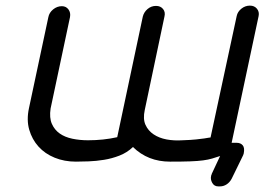

<svg xmlns="http://www.w3.org/2000/svg" viewBox="-20 -575 941 683"><path d="M804 -67H822Q836 -67 843.5 -58Q851 -49 847 -29Q846 -25 845 -23L804 61Q797 74 786 81Q775 88 763 88H756Q742 88 735 75.5Q728 63 731 51Q731 49 732 47.5Q733 46 733 44L763 -20Q748 -15 734.5 -11Q721 -7 702.5 -4.5Q684 -2 656.5 -1Q629 0 585 0Q506 0 453 -52Q432 -32 405 -21.5Q378 -11 350 -6.5Q322 -2 295.5 -1Q269 0 250 0Q209 0 174.5 -14Q140 -28 117 -53.5Q94 -79 84 -113.5Q74 -148 83 -190L152 -514Q155 -530 169 -541.5Q183 -553 200 -553Q215 -553 223.5 -541.5Q232 -530 229 -514L160 -189Q155 -156 164.5 -134.5Q174 -113 192.5 -100Q211 -87 237.5 -81.5Q264 -76 293 -76Q348 -76 397 -87L488 -516Q492 -532 505 -543Q518 -554 535 -554Q551 -554 560 -543Q569 -532 565 -516L495 -184Q488 -152 497.5 -131Q507 -110 526.5 -97Q546 -84 572.5 -79Q599 -74 629 -76Q659 -77 677.5 -79Q696 -81 706.5 -82.5Q717 -84 721.5 -85Q726 -86 729 -86L822 -518Q825 -533 838.5 -544Q852 -555 869 -555Q885 -555 894 -544Q903 -533 900 -518Z"/></svg>

Font: VDS Compensated
Style: Light Italic
Weight: 300
Italic angle: -12°
Designer: artmaker
Foundry: artmaker
Version: Version 1.000 2012 initial release